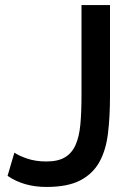

<svg xmlns="http://www.w3.org/2000/svg" viewBox="-20 -730 530 761"><path d="M37 -125Q54 -113 87.5 -101.5Q121 -90 164 -90Q210 -90 237.5 -106.5Q265 -123 279.5 -155.5Q294 -188 298.5 -236.5Q303 -285 303 -349V-710H416V-349Q416 -268 408 -201.5Q400 -135 374 -88Q348 -41 298 -15Q248 11 164 11Q74 11 10 -33Z"/></svg>

Font: Oxford Sans SemiBold
Style: Regular
Weight: 600
Designer: Matt McInerney, Pablo Impallari, Rodrigo Fuenzalida
Foundry: Matt McInerney, Pablo Impallari, Rodrigo Fuenzalida
Version: Version 3.000g; ttfautohint (v1.5) -l 8 -r 28 -G 28 -x 14 -D